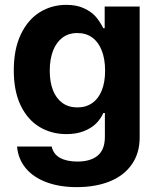

<svg xmlns="http://www.w3.org/2000/svg" viewBox="-20 -557 648 787"><path d="M49.9 43.5H191.9Q198.5 74.7 225.9 90Q253.2 105.2 297.7 105.2Q350.9 105.2 380.4 80.9Q409.9 56.5 409.9 3.7V-93.8H403.6Q392.2 -68.7 373.2 -50.1Q354.3 -31.5 323.6 -19.4Q292.9 -7.3 252.1 -7.3Q191 -7.3 142.2 -36.5Q93.4 -65.8 64.9 -124.4Q36.5 -183.1 36.5 -268.6Q36.5 -355.3 65.3 -415.9Q94.1 -476.5 142.9 -506.8Q191.6 -537.1 252 -537.1Q293.9 -537.1 324.1 -523.1Q354.3 -509 371.6 -489.6Q388.8 -470.1 403.4 -441.3H409.1V-530.3H552.5V5.8Q552.5 71.2 519.9 117.4Q487.4 163.5 429.3 186.8Q371.2 210 294.4 210Q223.2 210 169.2 189.4Q115.1 168.9 84.7 131.4Q54.2 94 49.9 43.5ZM410.8 -267.3Q410.8 -314.4 397.3 -349.3Q383.9 -384.2 358.5 -402.9Q333.1 -421.6 297 -421.6Q260.9 -421.6 235.5 -402.3Q210.2 -382.9 197 -348.1Q183.9 -313.2 183.9 -267.3Q183.9 -221.1 197 -187.4Q210.2 -153.7 235.5 -135.2Q260.9 -116.7 297 -116.7Q332.7 -116.7 358.3 -134.8Q383.9 -152.8 397.3 -186.6Q410.8 -220.3 410.8 -267.3Z"/></svg>

Font: WEMIX Pretendard Variable
Style: Regular
Weight: 400
Designer: Base glyphs from Inter by Rasmus Andersson; Hangeul glyphs from Noto Sans CJK(Source Han Sans) by Jang Soo-young and Kan
Foundry: Kil Hyung-jin
Version: Version 1.000;Glyphs 3.2 (3208)